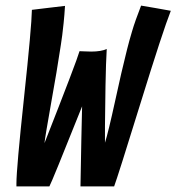

<svg xmlns="http://www.w3.org/2000/svg" viewBox="-20 -665 629 685"><path d="M156.2 0H38.6V-10.7Q38.6 -63.5 65.7 -316.7Q92.8 -569.8 93.8 -629.9Q113.3 -632.3 152.6 -637Q191.9 -641.6 211.9 -644Q210 -611.3 207 -582.8Q204.1 -554.2 202.1 -539.8Q200.2 -525.4 197.3 -506.1Q194.3 -486.8 193.4 -481.4Q184.6 -421.4 162.8 -299.6Q141.1 -177.7 138.7 -154.3Q253.9 -447.3 263.7 -482.4Q268.1 -482.4 282.2 -481.7Q296.4 -481 305.2 -481Q340.8 -481 360.8 -490.2Q357.9 -442.9 356.4 -359.4Q355 -275.9 354.5 -215.8V-155.8Q366.2 -192.4 390.9 -305.4Q415.5 -418.5 428.7 -469.7Q429.7 -473.6 433.8 -490.5Q438 -507.3 441.4 -519.5Q444.8 -531.7 450.7 -551.8Q456.5 -571.8 464.8 -595.2Q473.1 -618.7 483.4 -645Q501 -642.1 536.4 -636Q571.8 -629.9 589.4 -626.5Q561.5 -556.2 480.7 -294.9Q399.9 -33.7 387.2 0H267.1Q270.5 -193.8 272.9 -285.6Q164.1 -13.2 156.2 0Z"/></svg>

Font: Fantasque Sans Mono
Style: Bold Italic
Weight: 700
Italic angle: -11°
Monospace: yes
Designer: Jany Belluz
Version: Version 1.7.1